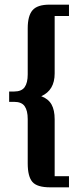

<svg xmlns="http://www.w3.org/2000/svg" viewBox="-20 -699 333 818"><path d="M190.9 -679.2H273.9V-630.9H212.9V-386.2Q212.9 -314.5 155.8 -289.1Q186 -277.8 199.5 -253.9Q212.9 -230 212.9 -190.9V51.8H273.9V99.1H193.8Q137.7 99.1 117.9 75.9Q98.1 52.7 98.1 -2.9V-191.9Q98.1 -227.5 85.2 -246.3Q72.3 -265.1 40 -265.1H19V-309.1H40Q71.8 -309.1 85 -327.6Q98.1 -346.2 98.1 -381.8V-578.1Q98.1 -631.8 118.7 -655.5Q139.2 -679.2 190.9 -679.2Z"/></svg>

Font: Wesal
Style: Regular
Weight: 500
Designer: Ahmed zaza
Foundry: Ahmed zaza
Version: Version 2.01